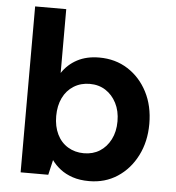

<svg xmlns="http://www.w3.org/2000/svg" viewBox="-52 -769 759 830"><g transform="rotate(5 327.0 -354.0)"><path d="M365 12Q324 12 293 1.5Q262 -9 239.5 -26.5Q217 -44 202 -65L187 0H67V-720H202V-443Q227 -481 267.5 -502.5Q308 -524 363 -524Q433 -524 487 -489.5Q541 -455 572 -395Q603 -335 603 -257Q603 -180 572 -119Q541 -58 487.5 -23Q434 12 365 12ZM332 -106Q371 -106 400.5 -124.5Q430 -143 447.5 -177Q465 -211 465 -256Q465 -301 447.5 -335Q430 -369 400.5 -388Q371 -407 332 -407Q293 -407 262.5 -388Q232 -369 215.5 -335Q199 -301 199 -256Q199 -211 215.5 -177Q232 -143 262.5 -124.5Q293 -106 332 -106Z"/></g></svg>

Font: DM Sans 12pt
Style: Bold
Weight: 700
Version: Version 4.004;gftools[0.9.30]